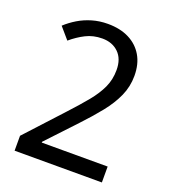

<svg xmlns="http://www.w3.org/2000/svg" viewBox="-133 -822 817 920"><g transform="rotate(20 275.5 -362.0)"><path d="M47 -76 218 -262Q267 -315 301.5 -357Q336 -399 355 -440Q374 -481 374 -530Q374 -587 342 -618Q310 -649 259 -649Q213 -649 175.5 -630Q138 -611 104 -582L54 -640Q80 -664 111.5 -683Q143 -702 180.5 -713Q218 -724 260 -724Q323 -724 368.5 -701Q414 -678 439 -635.5Q464 -593 464 -533Q464 -478 442 -429Q420 -380 381.5 -332Q343 -284 293 -231L156 -85V-81H492V0H47Z"/></g></svg>

Font: lhindi15
Style: Regular
Weight: 400
Designer: Jelle Bosma - Monotype Design Team
Foundry: Monotype Imaging Inc.
Version: Version 2.006